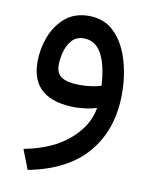

<svg xmlns="http://www.w3.org/2000/svg" viewBox="-73 -404 576 722"><g transform="rotate(10 215.0 -43.0)"><path d="M298.8 -12.2Q282.2 -6.8 258.5 -3.4Q234.9 0 218.8 0Q47.9 0 47.9 -144.5Q47.9 -192.9 65.2 -239.5Q82.5 -286.1 118.4 -316.9Q154.3 -347.7 209 -347.7Q268.6 -347.7 306.9 -309.3Q345.2 -271 363.5 -210Q381.8 -148.9 381.8 -81.1Q381.8 55.2 306.9 144.5Q231.9 233.9 82 262.7L52.7 187.5Q159.2 167.5 223.1 113Q287.1 58.6 298.8 -12.2ZM300.8 -97.2Q290.5 -261.2 205.1 -261.2Q175.3 -261.2 158.4 -241.2Q141.6 -221.2 135 -194.6Q128.4 -168 128.4 -147Q128.4 -113.3 151.1 -99.6Q173.8 -85.9 221.2 -85.9Q240.2 -85.9 260.7 -88.6Q281.2 -91.3 300.8 -97.2Z"/></g></svg>

Font: Vazir FD-WOL-UI
Style: Regular-FD-WOL-UI
Weight: 400
Designer: Saber Rastikerdar
Foundry: Saber Rastikerdar
Version: Version 30.1.0